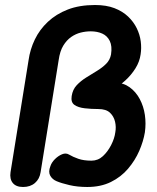

<svg xmlns="http://www.w3.org/2000/svg" viewBox="-20 -733 626 766"><path d="M72 13Q44 13 31 -3Q18 -19 22 -46L94 -493Q100 -536 119 -575.5Q138 -615 171 -646Q204 -677 250.5 -695Q297 -713 359 -713Q404 -713 436.5 -700.5Q469 -688 491 -667Q513 -646 525.5 -620.5Q538 -595 541.5 -568Q545 -541 541 -516H423Q428 -549 418 -569.5Q408 -590 388 -599Q368 -608 342 -608Q322 -608 302 -603Q282 -598 264 -585.5Q246 -573 232.5 -551Q219 -529 214 -493L142 -46Q138 -19 119.5 -3Q101 13 72 13ZM328 13Q289 13 257 5.5Q225 -2 206 -10Q189 -17 180.5 -32Q172 -47 181 -70Q186 -85 199 -98Q212 -111 227.5 -117.5Q243 -124 256 -116Q271 -107 292.5 -99.5Q314 -92 345 -92Q371 -92 390.5 -110Q410 -128 423.5 -154.5Q437 -181 440 -205Q444 -226 439 -247.5Q434 -269 418.5 -283.5Q403 -298 372 -298Q344 -298 318 -301Q292 -304 277 -314.5Q262 -325 266 -350Q270 -376 286 -393Q302 -410 323.5 -423.5Q345 -437 366.5 -450Q388 -463 403.5 -478.5Q419 -494 423 -516H541Q537 -487 520.5 -460.5Q504 -434 480.5 -412.5Q457 -391 432.5 -377Q408 -363 387 -357Q366 -351 354 -355Q342 -359 345 -375Q346 -382 354 -388Q362 -394 382 -398.5Q402 -403 440 -403Q472 -403 497 -385Q522 -367 537.5 -338Q553 -309 558 -274.5Q563 -240 558 -205Q552 -169 535.5 -131Q519 -93 491 -60Q463 -27 422.5 -7Q382 13 328 13Z"/></svg>

Font: Winky Sans Medium
Style: Italic
Weight: 500
Italic angle: -8.97852°
Designer: Simon Atzbach
Foundry: typofactur
Version: Version 1.205